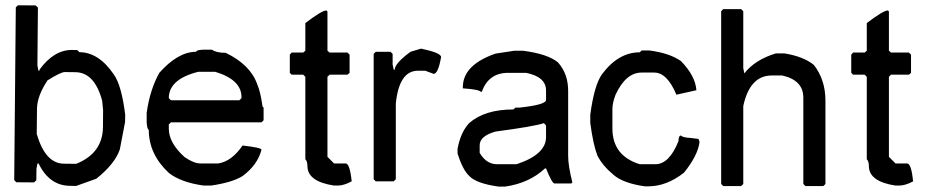

<svg xmlns="http://www.w3.org/2000/svg" viewBox="-20 -692 3448 712"><path d="M111.8 -671.9 46.4 -672.4 38.6 -664.6 32.7 -24.4 40.5 -16.1 106 -15.6 114.7 -23.4 115.2 -66.4 119.1 -85.9H123Q163.1 -3.4 239.7 -2.9L262.2 -2.4L337.4 -29.3Q406.2 -84.5 424.3 -137.7L443.8 -239.3L444.3 -266.6Q430.7 -376 402.3 -415.5Q346.7 -498 274.4 -498.5L266.6 -506.3L248 -506.8Q179.7 -507.3 126.5 -433.6V-429.7H122.6L118.7 -449.2L120.6 -664.1ZM362.3 -283.2 361.8 -220.7Q360.8 -124 262.7 -84.5L216.8 -85Q148.4 -85.4 116.2 -195.3L117.2 -289.1Q117.7 -335.9 156.2 -394Q205.6 -424.8 220.2 -424.8L259.3 -424.3Q330.6 -423.8 358.9 -318.4Z M734.9 -507.8H766.1Q781.7 -496.1 816.9 -496.1Q908.7 -452.1 934.1 -378.9Q945.8 -352.5 953.6 -296.9L957.5 -293V-246.1L949.7 -238.3H613.8L606 -230.5V-214.8Q606 -162.1 664.6 -109.4Q698.7 -85.9 723.1 -85.9H789.6Q839.4 -93.8 879.4 -152.3Q949.7 -144.5 949.7 -136.7Q935.1 -80.1 879.4 -39.1Q842.3 -15.6 763.2 -3.9H734.9Q650.9 -15.6 606 -50.8Q531.7 -120.1 531.7 -210.9Q525.9 -210.9 523.9 -238.3V-273.4Q535.6 -358.4 570.8 -421.9Q640.1 -500 707.5 -500Q707.5 -506.8 734.9 -507.8ZM606 -328.1 613.8 -320.3H867.7L875.5 -328.1V-332Q875.5 -396.5 777.8 -425.8H715.3Q606 -398.4 606 -328.1Z M1190.4 -653.3 1194.3 -649.4V-503.9L1202.1 -497.1H1268.6L1276.4 -489.3V-421.9L1268.6 -415H1202.1L1194.3 -407.2V-110.4L1218.8 -85.9H1261.7Q1277.3 -85.9 1284.2 -19.5Q1254.9 -3.9 1233.4 -3.9H1218.8Q1121.1 -18.6 1120.1 -75.2Q1120.1 -93.8 1112.3 -101.6V-407.2L1104.5 -415H1061.5L1054.7 -421.9V-489.3L1061.5 -497.1H1104.5L1112.3 -503.9V-606.4Q1173.8 -653.3 1190.4 -653.3Z M1541.5 -511.7Q1615.7 -496.1 1615.7 -480.5Q1605 -418.9 1588.4 -418L1557.1 -429.7H1529.8Q1460.4 -429.7 1447.8 -308.6V-27.3L1439.9 -19.5H1373.5L1365.7 -27.3V-492.2L1373.5 -500H1428.2L1436 -492.2V-453.1L1439.9 -433.6H1443.8Q1443.8 -457 1502.4 -500Z M1887.7 -503.9H1918.9Q2010.7 -492.2 2048.8 -460.9Q2087.9 -418 2086.9 -351.6V-114.3Q2086.9 -77.1 2102.5 -15.6L2098.6 -11.7H2036.1Q2027.3 -11.7 2004.9 -67.4H2001Q1942.4 -12.7 1852.5 0H1829.1Q1745.1 -11.7 1719.7 -40Q1696.3 -61.5 1676.8 -122.1V-140.6Q1688.5 -202.1 1719.7 -235.4Q1777.3 -286.1 1883.8 -286.1L1891.6 -293H1907.2Q2004.9 -303.7 2004.9 -321.3V-356.4Q2004.9 -407.2 1930.7 -421.9H1864.3Q1792 -421.9 1766.6 -351.6H1762.7Q1756.8 -360.4 1696.3 -364.3V-368.2Q1696.3 -451.2 1817.4 -493.2ZM1758.8 -153.3V-125Q1784.2 -82 1825.2 -83H1895.5Q2004.9 -119.1 2004.9 -183.6V-226.6L1997.1 -235.4Q1963.9 -223.6 1817.4 -204.1Q1758.8 -187.5 1758.8 -153.3Z M2359.4 -504.9H2387.7Q2462.9 -495.1 2504.9 -465.8Q2558.6 -411.1 2562.5 -357.4L2488.3 -340.8Q2454.1 -422.9 2406.2 -422.9H2359.4Q2300.8 -422.9 2262.7 -340.8Q2251 -310.5 2251 -287.1V-215.8Q2251 -114.3 2352.5 -83H2410.2Q2461.9 -83 2496.1 -168.9Q2496.1 -188.5 2504.9 -189.5Q2512.7 -181.6 2539.1 -180.7L2570.3 -176.8L2574.2 -166Q2568.4 -116.2 2516.6 -51.8Q2452.1 -1 2383.8 -1H2371.1Q2290 -12.7 2254.9 -43.9Q2213.9 -78.1 2195.3 -115.2Q2179.7 -155.3 2168.9 -236.3V-266.6Q2183.6 -376 2211.9 -416Q2272.5 -498 2352.5 -498Z M2662.1 -658.2H2728.5L2736.3 -650.4V-439.5L2740.2 -419.9Q2780.3 -470.7 2857.4 -494.1H2888.7Q2960 -482.4 2998 -451.2Q3041 -396.5 3041 -318.4V-9.8L3033.2 -2H2966.8L2959 -9.8V-330.1Q2959 -394.5 2880.9 -412.1H2841.8Q2760.7 -412.1 2736.3 -298.8V-9.8L2728.5 -2H2662.1L2654.3 -9.8V-650.4Z M3272.5 -653.3 3276.4 -649.4V-503.9L3284.2 -497.1H3350.6L3358.4 -489.3V-421.9L3350.6 -415H3284.2L3276.4 -407.2V-110.4L3300.8 -85.9H3343.8Q3359.4 -85.9 3366.2 -19.5Q3336.9 -3.9 3315.4 -3.9H3300.8Q3203.1 -18.6 3202.1 -75.2Q3202.1 -93.8 3194.3 -101.6V-407.2L3186.5 -415H3143.6L3136.7 -421.9V-489.3L3143.6 -497.1H3186.5L3194.3 -503.9V-606.4Q3255.9 -653.3 3272.5 -653.3Z"/></svg>

Font: Dehalvi Khush Khat
Style: Regular
Weight: 400
Version: Version 002.500